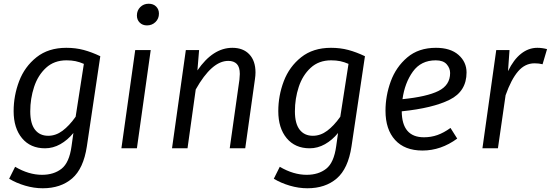

<svg xmlns="http://www.w3.org/2000/svg" viewBox="-20 -794 2949 1028"><path d="M517 -493 445 -10Q427 109 366 161.5Q305 214 209 214Q162 214 114.5 200Q67 186 29 163L61 99Q134 142 205 142Q268 142 309.5 109.5Q351 77 363 -11L373 -82Q342 -44 303 -22Q264 0 221 0Q143 0 98 -54Q53 -108 53 -199Q53 -282 82.5 -359.5Q112 -437 175.5 -487.5Q239 -538 335 -538Q385 -538 428 -526.5Q471 -515 517 -493ZM142 -198Q142 -132 167.5 -99.5Q193 -67 238 -67Q279 -67 315 -94Q351 -121 385 -169L429 -452Q406 -462 384.5 -466.5Q363 -471 336 -471Q270 -471 226.5 -431Q183 -391 162.5 -328.5Q142 -266 142 -198Z M713 0H630L704 -526H787ZM713 -711Q713 -738 731 -756Q749 -774 776 -774Q801 -774 816 -759Q831 -744 831 -721Q831 -694 812.5 -676Q794 -658 767 -658Q743 -658 728 -673Q713 -688 713 -711Z M1348 -406Q1348 -390 1345 -370L1293 0H1210L1262 -368Q1264 -390 1264 -398Q1264 -435 1248 -451.5Q1232 -468 1202 -468Q1114 -468 1028 -315L984 0H901L975 -526H1046L1037 -417Q1120 -538 1224 -538Q1282 -538 1315 -503Q1348 -468 1348 -406Z M1934 -493 1862 -10Q1844 109 1783 161.5Q1722 214 1626 214Q1579 214 1531.5 200Q1484 186 1446 163L1478 99Q1551 142 1622 142Q1685 142 1726.5 109.5Q1768 77 1780 -11L1790 -82Q1759 -44 1720 -22Q1681 0 1638 0Q1560 0 1515 -54Q1470 -108 1470 -199Q1470 -282 1499.5 -359.5Q1529 -437 1592.5 -487.5Q1656 -538 1752 -538Q1802 -538 1845 -526.5Q1888 -515 1934 -493ZM1559 -198Q1559 -132 1584.5 -99.5Q1610 -67 1655 -67Q1696 -67 1732 -94Q1768 -121 1802 -169L1846 -452Q1823 -462 1801.5 -466.5Q1780 -471 1753 -471Q1687 -471 1643.5 -431Q1600 -391 1579.5 -328.5Q1559 -266 1559 -198Z M2131 -198Q2132 -59 2250 -59Q2288 -59 2322 -71Q2356 -83 2392 -109L2428 -52Q2341 12 2242 12Q2147 12 2095.5 -44.5Q2044 -101 2044 -201Q2044 -281 2072 -358Q2100 -435 2160.5 -486.5Q2221 -538 2314 -538Q2392 -538 2435 -500Q2478 -462 2478 -406Q2478 -305 2387.5 -260Q2297 -215 2131 -198ZM2390 -403Q2390 -429 2371.5 -450Q2353 -471 2313 -471Q2234 -471 2190.5 -410.5Q2147 -350 2135 -263Q2265 -276 2327.5 -307Q2390 -338 2390 -403Z M2909 -531 2885 -450Q2866 -455 2842 -455Q2791 -455 2754 -412Q2717 -369 2687 -284L2646 0H2563L2637 -526H2708L2700 -413Q2730 -475 2770 -506.5Q2810 -538 2857 -538Q2883 -538 2909 -531Z"/></svg>

Font: FiraGO Book
Style: Italic
Weight: 350
Italic angle: -8°
Designer: bBox Type GmbH
Foundry: bBox Type GmbH
Version: Version 1.001